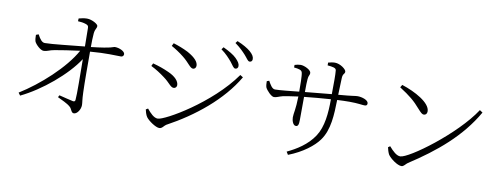

<svg xmlns="http://www.w3.org/2000/svg" viewBox="-66 -1156 4082 1558"><g transform="rotate(10 1975.0 -377.0)"><path d="M125 -54C292 -134 485 -295 575 -434C576 -315 579 -141 574 -97C573 -87 567 -82 555 -84C528 -89 477 -103 439 -112L430 -95C463 -78 510 -60 537 -35C555 -20 556 12 579 12C606 12 633 -29 633 -65C633 -87 627 -105 625 -170C622 -243 622 -409 622 -504C752 -515 830 -509 876 -509C889 -509 898 -519 898 -531C898 -555 851 -576 816 -576C799 -576 802 -562 622 -542C622 -580 623 -628 626 -657C631 -696 644 -696 644 -719C644 -734 593 -764 552 -764C526 -764 501 -757 484 -753L483 -730C506 -729 528 -726 546 -720C564 -714 572 -709 572 -691L574 -538C469 -528 308 -509 250 -509C226 -508 209 -529 187 -570L166 -562C166 -547 167 -521 172 -508C181 -486 224 -444 249 -445C279 -445 294 -459 336 -466C389 -475 466 -488 542 -497C460 -347 269 -175 109 -76Z M1760 -621C1781 -595 1791 -573 1806 -573C1819 -573 1829 -582 1829 -597C1829 -616 1819 -633 1793 -659C1771 -681 1732 -704 1683 -727L1669 -708C1711 -678 1738 -647 1760 -621ZM1862 -697C1885 -672 1895 -649 1911 -649C1924 -649 1933 -658 1933 -673C1933 -693 1922 -711 1896 -734C1872 -754 1835 -776 1786 -796L1772 -778C1815 -747 1839 -722 1862 -697ZM1267 -665C1295 -650 1339 -622 1372 -595C1425 -553 1444 -513 1468 -513C1484 -513 1493 -526 1493 -541C1493 -570 1469 -603 1402 -640C1363 -660 1318 -677 1279 -689ZM1856 -529C1674 -270 1315 -64 1257 -64C1225 -64 1195 -96 1166 -131L1149 -121C1151 -109 1160 -76 1171 -61C1191 -33 1253 9 1282 9C1306 9 1316 -15 1333 -26C1555 -146 1763 -314 1880 -514ZM1132 -476C1176 -454 1210 -432 1246 -405C1299 -367 1314 -332 1341 -332C1355 -332 1366 -344 1366 -358C1366 -391 1335 -426 1276 -452C1232 -472 1195 -485 1143 -499Z M2076 -517C2076 -503 2077 -478 2082 -466C2092 -444 2133 -400 2155 -400C2176 -400 2198 -413 2224 -419C2255 -425 2296 -432 2350 -439C2348 -329 2335 -301 2335 -265C2335 -240 2347 -200 2371 -200C2389 -200 2395 -215 2395 -255L2396 -444C2461 -451 2540 -458 2614 -463C2614 -347 2604 -234 2551 -154C2497 -71 2410 -18 2334 18L2349 42C2468 -4 2552 -72 2592 -127C2659 -218 2662 -345 2665 -466C2703 -468 2738 -469 2767 -469C2837 -469 2871 -461 2891 -461C2908 -461 2913 -468 2913 -481C2913 -508 2860 -525 2824 -525C2802 -525 2792 -519 2666 -509L2671 -649C2673 -687 2690 -682 2690 -703C2690 -722 2640 -761 2595 -761C2578 -761 2559 -757 2540 -752V-729C2582 -725 2610 -721 2612 -701C2616 -663 2615 -600 2614 -505L2396 -484C2396 -532 2397 -574 2399 -591C2401 -622 2412 -623 2412 -643C2412 -668 2355 -695 2325 -695C2310 -695 2290 -691 2275 -686V-665C2316 -661 2338 -655 2343 -636C2350 -612 2350 -527 2350 -479C2292 -473 2193 -462 2153 -462C2129 -462 2111 -495 2095 -524Z M3164 -678 3151 -656C3237 -601 3278 -567 3327 -510C3353 -481 3364 -471 3377 -471C3393 -471 3404 -482 3404 -502C3404 -573 3273 -643 3164 -678ZM3820 -586C3678 -368 3318 -104 3248 -104C3217 -104 3185 -135 3154 -171L3138 -160C3140 -147 3149 -116 3158 -101C3178 -72 3237 -28 3271 -28C3291 -28 3303 -52 3319 -62C3535 -202 3723 -358 3844 -570Z"/></g></svg>

Font: Noto Serif CJK SC Light
Style: Regular
Weight: 300
Designer: Ryoko NISHIZUKA 西塚涼子 (kana & ideographs); Frank Grießhammer (Latin, Greek & Cyrillic); Wenlong ZHANG 张文龙 (bopomofo); San
Foundry: Adobe
Version: Version 2.001;hotconv 1.1.0;makeotfexe 2.6.0